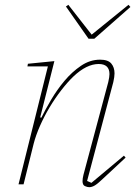

<svg xmlns="http://www.w3.org/2000/svg" viewBox="-20 -766 574 798"><path d="M351 12Q343 12 333 7.5Q323 3 323 -13Q323 -24 327 -40L430 -425Q435 -447 435 -458Q435 -500 390 -500Q340 -500 285 -448Q261 -425 235 -391.5Q209 -358 186.5 -320.5Q164 -283 146.5 -243.5Q129 -204 120 -169L78 0H57L179 -490H94L96 -501L206 -512L147 -278L152 -277Q168 -310 192.5 -351.5Q217 -393 248 -430Q279 -467 316.5 -492.5Q354 -518 396 -518Q429 -518 442.5 -502Q456 -486 456 -461Q456 -447 451 -425L342 -14L360 -6L495 -119L502 -111L413 -28Q387 -3 374.5 4.5Q362 12 351 12ZM254 -739 264 -746 361 -622 514 -746 522 -737 372 -605H348Z"/></svg>

Font: IBM Plex Serif Thin
Style: Italic
Weight: 100
Italic angle: -14°
Designer: Mike Abbink, Paul van der Laan, Pieter van Rosmalen
Foundry: Bold Monday
Version: Version 3.001